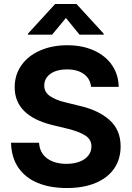

<svg xmlns="http://www.w3.org/2000/svg" viewBox="-20 -947 670 977"><path d="M321.3 -593.8Q284.7 -593.8 258.5 -583.3Q232.4 -572.8 218.8 -554.2Q205.1 -535.6 205.1 -511.7Q205.1 -477.5 235.8 -457Q266.6 -436.5 318.4 -424.8L381.8 -409.2Q480 -387.2 536.9 -336.7Q593.8 -286.1 593.8 -202.1Q593.8 -137.2 561 -89.6Q528.3 -42 466.8 -16.1Q405.3 9.8 320.3 9.8Q234.4 9.8 171.1 -16.6Q107.9 -43 73 -94.5Q38.1 -146 36.1 -220.7H178.7Q182.1 -168.5 220 -140.9Q257.8 -113.3 318.4 -113.3Q356.4 -113.3 385.3 -124.5Q414.1 -135.7 429.7 -155.8Q445.3 -175.8 445.3 -202.1Q445.3 -236.3 415.8 -256.3Q386.2 -276.4 324.2 -292L247.1 -310.5Q54.7 -357.9 54.7 -502.9Q54.7 -566.4 89.1 -615Q123.5 -663.6 184.6 -690.2Q245.6 -716.8 322.3 -716.8Q399.4 -716.8 458.5 -689.9Q517.6 -663.1 550.3 -615Q583 -566.9 584 -504.9H443.4Q439 -546.9 406.7 -570.3Q374.5 -593.8 321.3 -593.8ZM315.4 -855.5 245.1 -770.5H122.1V-775.4L260.7 -926.8H369.1L507.8 -775.4V-770.5H384.8Z"/></svg>

Font: Pretendard
Style: Bold
Weight: 700
Designer: Base glyphs from Inter by Rasmus Andersson; Hangeul glyphs from Noto Sans CJK(Source Han Sans) by Jang Soo-young and Kan
Foundry: Kil Hyung-jin
Version: Version 1.309